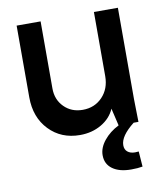

<svg xmlns="http://www.w3.org/2000/svg" viewBox="-80 -566 708 828"><g transform="rotate(-10 274.5 -151.5)"><path d="M236.8 12.2Q154.3 12.2 101.6 -43Q48.8 -98.1 48.8 -186V-500H153.8V-206.1Q153.8 -157.2 185.8 -125Q217.8 -92.8 267.1 -92.8Q319.3 -92.8 353.3 -128.4Q387.2 -164.1 387.2 -219.2V-500H492.2V-100.1L494.1 0H473.1Q412.1 47.9 412.1 87.9Q412.1 106.9 424.3 116.9Q436.5 127 457 127Q467.3 127 473.1 126L478 192.9Q458 196.8 428.2 196.8Q376.5 196.8 346.7 175.3Q316.9 153.8 316.9 115.2Q316.9 82.5 342 51.3Q367.2 20 407.2 0L389.2 -76.2Q372.1 -36.1 330.8 -12Q289.6 12.2 236.8 12.2Z"/></g></svg>

Font: Apfel Grotezk Mittel
Style: Regular
Weight: 500
Designer: Luigi Gorlero
Foundry: © 2023, Luigi Gorlero & Collletttivo
Version: Version 2.000;Glyphs 3.2 (3217)